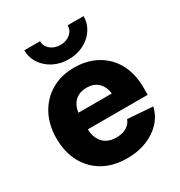

<svg xmlns="http://www.w3.org/2000/svg" viewBox="-178 -870 939 1003"><g transform="rotate(-30 292.0 -368.0)"><path d="M299.8 11.2Q217.8 11.2 157 -22.9Q96.2 -57.1 63 -119.1Q29.8 -181.2 29.8 -263.7Q29.8 -344.7 63 -406.7Q96.2 -468.8 155.8 -503.7Q215.3 -538.6 294.4 -538.6Q352.5 -538.6 400.4 -519.8Q448.2 -501 483.4 -465.6Q518.6 -430.2 537.6 -380.1Q556.6 -330.1 556.6 -267.1V-223.1H86.9V-322.8H477.1L398.9 -301.3Q398.9 -336.4 387 -362.1Q375 -387.7 352.5 -401.4Q330.1 -415 297.4 -415Q265.1 -415 242.2 -401.1Q219.2 -387.2 207.3 -362.1Q195.3 -336.9 195.3 -302.7V-230Q195.3 -191.9 208.5 -165.3Q221.7 -138.7 246.1 -125Q270.5 -111.3 304.2 -111.3Q328.1 -111.3 347.4 -117.9Q366.7 -124.5 380.1 -137Q393.6 -149.4 399.9 -167L551.3 -155.8Q540 -106 505.4 -68.6Q470.7 -31.2 418 -10Q365.2 11.2 299.8 11.2ZM293.5 -589.8Q242.2 -589.8 201.9 -610.8Q161.6 -631.8 137.9 -667.5Q114.3 -703.1 114.3 -746.6H209.5Q209.5 -716.3 233.4 -696.3Q257.3 -676.3 293.5 -676.3Q329.1 -676.3 352.5 -696.3Q376 -716.3 376 -746.6H472.2Q472.2 -703.1 448.7 -667.5Q425.3 -631.8 384.8 -610.8Q344.2 -589.8 293.5 -589.8Z"/></g></svg>

Font: Inter 24pt ExtraBold
Style: Regular
Weight: 800
Designer: Rasmus Andersson
Foundry: rsms
Version: Version 4.001;git-66647c0bb